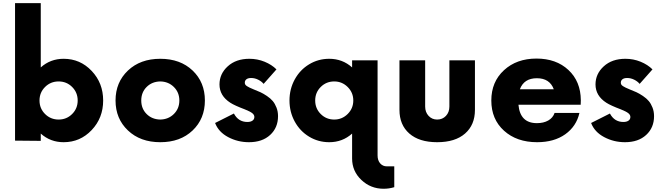

<svg xmlns="http://www.w3.org/2000/svg" viewBox="-20 -876 4127 1196"><path d="M376.5 -509.8Q479.5 -509.8 551 -434.3Q622.6 -358.9 622.6 -250Q622.6 -141.1 551 -65.7Q479.5 9.8 376.5 9.8Q293.9 9.8 233.9 -43.9V1.5L73.7 0V-856.4H233.9V-456.1Q293.9 -509.8 376.5 -509.8ZM260.7 -165.8Q295.4 -131.3 345.2 -131.3Q395 -131.3 429.4 -165.8Q463.9 -200.2 463.9 -250Q463.9 -299.8 429.4 -334.2Q395 -368.7 345.2 -368.7Q295.4 -368.7 260.7 -334.2Q226.1 -299.8 226.1 -250Q226.1 -200.2 260.7 -165.8Z M1179.7 -63.2Q1103 9.8 978.5 9.8Q854 9.8 776.9 -63.5Q699.7 -136.7 699.7 -250Q699.7 -363.3 776.9 -436.5Q854 -509.8 978.5 -509.8Q1103 -509.8 1179.7 -436.8Q1256.3 -363.8 1256.3 -250Q1256.3 -136.2 1179.7 -63.2ZM978.5 -131.3Q1029.3 -132.3 1063.2 -166Q1097.2 -199.7 1097.2 -250Q1097.2 -300.3 1063.2 -334Q1029.3 -367.7 978.5 -368.7Q926.8 -367.7 893.3 -334.2Q859.9 -300.8 859.9 -250Q859.9 -199.2 893.3 -165.8Q926.8 -132.3 978.5 -131.3Z M1530.8 9.8Q1460.9 9.8 1401.1 -22Q1341.3 -53.7 1319.8 -109.9L1437 -168.9Q1464.8 -116.2 1521 -116.2Q1541 -116.2 1552.7 -124.5Q1564.5 -132.8 1564.5 -147.5Q1564.5 -160.6 1551.3 -171.1Q1538.1 -181.6 1504.9 -194.8Q1442.4 -218.3 1415 -235.8Q1347.2 -279.3 1347.2 -350.1Q1347.2 -416 1398.7 -462.9Q1450.2 -509.8 1533.2 -509.8Q1583.5 -509.8 1628.2 -491.5Q1672.9 -473.1 1702.1 -443.8L1622.1 -353.5Q1609.9 -368.7 1588.6 -379.4Q1567.4 -390.1 1544.4 -390.1Q1524.9 -390.1 1514.9 -382.1Q1504.9 -374 1504.9 -361.3Q1504.9 -354.5 1507.8 -349.4Q1510.7 -344.2 1518.8 -339.1Q1526.9 -334 1534.7 -330.3Q1542.5 -326.7 1558.6 -319.8Q1584 -310.1 1602.3 -301.5Q1620.6 -293 1642.8 -278.1Q1665 -263.2 1679 -246.6Q1692.9 -230 1702.4 -205.6Q1711.9 -181.2 1711.9 -152.3Q1711.9 -80.6 1662.8 -35.4Q1613.8 9.8 1530.8 9.8Z M2389.6 160.2H2436V290Q2403.8 299.8 2369.6 299.8Q2289.1 299.8 2231.2 245.1Q2173.3 190.4 2173.3 111.3V-43.9Q2113.3 9.8 2030.8 9.8Q1962.4 9.8 1905.5 -24.7Q1848.6 -59.1 1815.9 -118.9Q1783.2 -178.7 1783.2 -250Q1783.2 -321.3 1815.9 -381.1Q1848.6 -440.9 1905.5 -475.3Q1962.4 -509.8 2030.8 -509.8Q2113.3 -509.8 2173.3 -456.1V-500H2332V92.3Q2332 123 2348.1 141.6Q2364.3 160.2 2389.6 160.2ZM2062 -131.3Q2110.8 -131.3 2145.8 -166Q2180.7 -200.7 2180.7 -250Q2180.7 -299.3 2145.8 -334Q2110.8 -368.7 2062 -368.7Q2012.2 -368.7 1977.8 -334.2Q1943.4 -299.8 1943.4 -250Q1943.4 -200.2 1977.8 -165.8Q2012.2 -131.3 2062 -131.3Z M2703.1 9.8Q2591.3 9.8 2529.8 -44.2Q2468.3 -98.1 2468.3 -191.4V-500H2628.4V-212.4Q2628.4 -177.2 2649.7 -154.3Q2670.9 -131.3 2703.1 -131.3Q2736.3 -131.3 2757.8 -154.1Q2779.3 -176.8 2779.3 -212.4V-500H2938.5V-191.4Q2938.5 -98.1 2877 -44.2Q2815.4 9.8 2703.1 9.8Z M3598.1 -251.5 3597.2 -223.6H3209.5Q3219.7 -108.9 3324.2 -108.9Q3366.2 -108.9 3395.3 -125.5Q3424.3 -142.1 3434.6 -172.4H3589.4Q3570.3 -88.9 3501 -39.6Q3431.6 9.8 3325.7 9.8Q3198.7 9.8 3119.6 -61.8Q3040.5 -133.3 3040.5 -250Q3040.5 -366.2 3119.4 -438.7Q3198.2 -511.2 3321.8 -511.2Q3444.8 -511.2 3521 -439.9Q3597.2 -368.7 3598.1 -251.5ZM3218.3 -319.8H3429.7Q3404.3 -388.7 3324.2 -388.7Q3244.1 -388.7 3218.3 -319.8Z M3873 9.8Q3803.2 9.8 3743.4 -22Q3683.6 -53.7 3662.1 -109.9L3779.3 -168.9Q3807.1 -116.2 3863.3 -116.2Q3883.3 -116.2 3895 -124.5Q3906.7 -132.8 3906.7 -147.5Q3906.7 -160.6 3893.6 -171.1Q3880.4 -181.6 3847.2 -194.8Q3784.7 -218.3 3757.3 -235.8Q3689.5 -279.3 3689.5 -350.1Q3689.5 -416 3741 -462.9Q3792.5 -509.8 3875.5 -509.8Q3925.8 -509.8 3970.5 -491.5Q4015.1 -473.1 4044.4 -443.8L3964.4 -353.5Q3952.1 -368.7 3930.9 -379.4Q3909.7 -390.1 3886.7 -390.1Q3867.2 -390.1 3857.2 -382.1Q3847.2 -374 3847.2 -361.3Q3847.2 -354.5 3850.1 -349.4Q3853 -344.2 3861.1 -339.1Q3869.1 -334 3877 -330.3Q3884.8 -326.7 3900.9 -319.8Q3926.3 -310.1 3944.6 -301.5Q3962.9 -293 3985.1 -278.1Q4007.3 -263.2 4021.2 -246.6Q4035.2 -230 4044.7 -205.6Q4054.2 -181.2 4054.2 -152.3Q4054.2 -80.6 4005.1 -35.4Q3956.1 9.8 3873 9.8Z"/></svg>

Font: Now Alt
Style: Bold
Weight: 700
Designer: Alfredo Marco Pradil
Foundry: Alfredo Marco Pradil
Version: Version 1.002;PS 001.002;hotconv 1.0.88;makeotf.lib2.5.64775